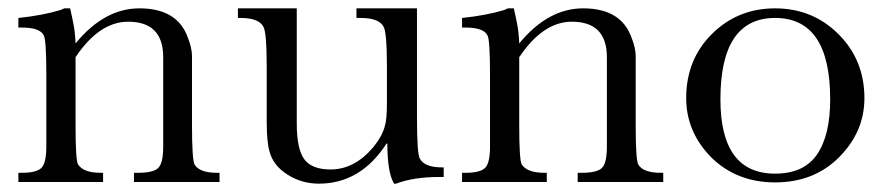

<svg xmlns="http://www.w3.org/2000/svg" viewBox="-20 -436 2126 460"><path d="M148 -416Q152 -399 156 -378.5Q160 -358 161 -332Q230 -416 314 -416Q405 -416 430 -346Q440 -321 440 -301V-136Q440 -55 446 -42Q458 -22 500 -22H506V0H301V-22H311Q347 -22 359 -33.5Q371 -45 371 -85V-299Q371 -384 287 -384Q218 -384 161 -299V-136Q161 -52 167 -42Q180 -22 221 -22H227V0H24V-22H32Q67 -22 79 -33.5Q91 -45 91 -85V-256Q91 -340 85 -351Q76 -370 32 -370H24V-393Q82 -399 125 -412L134 -416Z M979 -156Q979 -66 986 -56Q997 -35 1039 -35H1043V-12H1033Q971 -12 929 4H924Q908 -23 908 -92H906Q844 4 744 4Q703 4 669 -17.5Q635 -39 626 -72Q619 -95 619 -144V-274Q619 -359 611 -372Q600 -393 556 -393H550V-416H691V-140Q691 -79 709 -54.5Q727 -30 772 -30Q829 -30 874 -83Q896 -110 902 -134Q907 -149 907 -191V-274Q907 -359 899 -372Q888 -393 844 -393H834V-416H979Z M1211 -416Q1215 -399 1219 -378.5Q1223 -358 1224 -332Q1293 -416 1377 -416Q1468 -416 1493 -346Q1503 -321 1503 -301V-136Q1503 -55 1509 -42Q1521 -22 1563 -22H1569V0H1364V-22H1374Q1410 -22 1422 -33.5Q1434 -45 1434 -85V-299Q1434 -384 1350 -384Q1281 -384 1224 -299V-136Q1224 -52 1230 -42Q1243 -22 1284 -22H1290V0H1087V-22H1095Q1130 -22 1142 -33.5Q1154 -45 1154 -85V-256Q1154 -340 1148 -351Q1139 -370 1095 -370H1087V-393Q1145 -399 1188 -412L1197 -416Z M1624 -201Q1624 -293 1685 -354Q1747 -416 1837 -416Q1927 -416 1989 -354Q2051 -292 2051 -201Q2051 -120 1990 -59Q1930 1 1837 1Q1745 1 1684 -59Q1624 -120 1624 -201ZM1706 -198Q1706 -20 1837 -20Q1906 -20 1937.5 -66Q1969 -112 1969 -198Q1969 -393 1837 -393Q1706 -393 1706 -198Z"/></svg>

Font: New Athena Unicode
Style: Regular
Weight: 400
Designer: J. Rusten 1997; rev. by R. Hancock 2001, 2002, rev. by D. Mastronarde 2002-2021
Foundry: GreekKeys New Athena Unicode
Version: Version 5.008